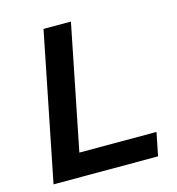

<svg xmlns="http://www.w3.org/2000/svg" viewBox="-105 -790 809 880"><g transform="rotate(-15 299.5 -350.0)"><path d="M41 0 181 -700H311L193 -110H559L537 0Z"/></g></svg>

Font: MOST Montserrat SemiBold
Style: Italic
Weight: 600
Italic angle: -11.3°
Designer: Julieta Ulanovsky
Foundry: Julieta Ulanovsky
Version: Version 8.000;March 11, 2024;FontCreator 15.0.0.2926 64-bit